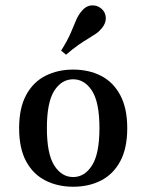

<svg xmlns="http://www.w3.org/2000/svg" viewBox="-20 -688 548 719"><path d="M254 11.3Q196 11.3 150 -12.1Q104 -35.5 77.8 -83.9Q51.6 -132.3 51.6 -208.1Q51.6 -283.1 77.8 -331.9Q104 -380.6 150 -404Q196 -427.4 254 -427.4Q312.9 -427.4 358.5 -404Q404 -380.6 430.2 -331.9Q456.5 -283.1 456.5 -208.1Q456.5 -132.3 430.2 -83.9Q404 -35.5 358.5 -12.1Q312.9 11.3 254 11.3ZM254 -25Q296.8 -25 324.6 -68.5Q352.4 -112.1 352.4 -208.1Q352.4 -304.8 324.6 -348Q296.8 -391.1 254 -391.1Q210.5 -391.1 183.1 -348Q155.6 -304.8 155.6 -208.1Q155.6 -112.1 183.1 -68.5Q210.5 -25 254 -25ZM227.4 -483.1 208.9 -498.4Q233.1 -537.1 244.8 -564.5Q256.5 -591.9 264.5 -611.3Q272.6 -630.6 284.7 -645.2Q301.6 -666.1 322.6 -667.7Q343.5 -669.4 359.7 -655.6Q375 -642.7 376.2 -622.2Q377.4 -601.6 361.3 -582.3Q351.6 -570.2 339.1 -561.7Q326.6 -553.2 310.5 -543.5Q294.4 -533.9 273.8 -519.8Q253.2 -505.6 227.4 -483.1Z"/></svg>

Font: Playfair 9pt SemiBold
Style: Regular
Weight: 600
Designer: Claus Eggers Sørensen
Foundry: Claus Eggers Sørensen
Version: Version 2.001;gftools[0.9.30]